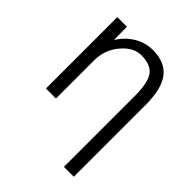

<svg xmlns="http://www.w3.org/2000/svg" viewBox="-210 -649 989 989"><g transform="rotate(45 284.0 -155.0)"><path d="M75 -520H145L146 -427H148Q178 -475 224.5 -502.5Q271 -530 325 -530Q413 -530 455.5 -475.5Q498 -421 498 -303V220H426V-297Q426 -394 398 -431.5Q370 -469 302 -469Q244 -469 196 -411.5Q148 -354 148 -278V0H75Z"/></g></svg>

Font: Mplus 1p
Style: Regular
Weight: 400
Version: Version 1.061